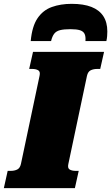

<svg xmlns="http://www.w3.org/2000/svg" viewBox="-60 -980 579 1000"><path d="M313 -960Q256 -960 210 -943.5Q164 -927 135.5 -885Q107 -843 100 -766H206Q212 -791 222.5 -804.5Q233 -818 253 -823Q273 -828 307 -828Q339 -828 356.5 -822.5Q374 -817 380.5 -803.5Q387 -790 385 -766H494Q497 -779 498 -792Q499 -805 499 -816Q499 -864 478 -896Q457 -928 416 -944Q375 -960 313 -960ZM49 -126 146 -585Q151 -607 139 -614Q127 -621 107 -621H92L112 -710H482L462 -621H447Q427 -621 412.5 -614Q398 -607 393 -585L296 -126Q291 -104 303 -97Q315 -90 335 -90H350L330 0H-40L-20 -90H-5Q15 -90 29.5 -97Q44 -104 49 -126Z"/></svg>

Font: Roboto Serif Black
Style: Italic
Weight: 900
Italic angle: -10°
Version: Version 1.008